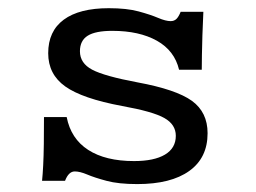

<svg xmlns="http://www.w3.org/2000/svg" viewBox="-20 -447 638 478"><path d="M321.8 11.3Q275 11.3 245.2 3.2Q215.3 -4.8 197.2 -12.5Q179 -20.2 166.1 -20.2Q150.8 -20.2 141.9 3.2H84.7Q86.3 -12.1 87.5 -35.1Q88.7 -58.1 89.1 -88.7Q89.5 -119.4 89.5 -155.6H146Q156.5 -101.6 199.6 -73.8Q242.7 -46 313.7 -46Q363.7 -46 390.7 -62.1Q417.7 -78.2 417.7 -108.9Q417.7 -137.1 389.1 -153.2Q360.5 -169.4 283.9 -183.1Q184.7 -201.6 142.3 -231.9Q100 -262.1 100 -314.5Q100 -369.4 138.7 -398Q177.4 -426.6 250.8 -426.6Q296 -426.6 325.4 -418.5Q354.8 -410.5 373.8 -402.4Q392.7 -394.4 404.8 -394.4Q413.7 -394.4 419.4 -400Q425 -405.6 429.8 -417.7H486.3Q484.7 -386.3 483.9 -358.9Q483.1 -331.5 482.7 -310.1Q482.3 -288.7 482.3 -273.4H425.8Q414.5 -321 370.6 -345.6Q326.6 -370.2 259.7 -370.2Q217.7 -370.2 198.4 -358.1Q179 -346 179 -319.4Q179 -289.5 209.7 -273.4Q240.3 -257.3 322.6 -241.9Q418.5 -224.2 457.7 -196Q496.8 -167.7 496.8 -115.3Q496.8 -54 451.2 -21.4Q405.6 11.3 321.8 11.3Z"/></svg>

Font: Playfair 5pt SemiExpanded Light
Style: Regular
Weight: 300
Width: 6
Designer: Claus Eggers Sørensen
Foundry: Claus Eggers Sørensen
Version: Version 2.203